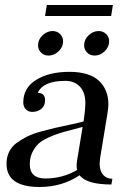

<svg xmlns="http://www.w3.org/2000/svg" viewBox="-20 -737 522 767"><path d="M167 -717H431L424 -673H160ZM316 -556Q316 -579 334 -596Q352 -613 374 -613Q392 -613 404 -601Q416 -589 416 -572Q416 -549 398 -532Q380 -515 358 -515Q340 -515 328 -527Q316 -539 316 -556ZM132 -556Q132 -579 150 -596Q168 -613 190 -613Q208 -613 220 -601Q232 -589 232 -572Q232 -549 214 -532Q196 -515 174 -515Q156 -515 144 -527Q132 -539 132 -556ZM160 -336Q160 -314 145 -302Q130 -290 109 -290Q93 -290 83 -300.5Q73 -311 73 -328Q73 -386 124.5 -418Q176 -450 257 -450Q337 -450 375 -414.5Q413 -379 413 -320Q413 -308 409 -282L380 -106Q378 -90 378 -84Q378 -55 391.5 -39Q405 -23 429 -23L425 0Q326 0 298 -37Q228 10 138 10Q6 10 6 -83Q6 -109 16.5 -130.5Q27 -152 47 -166.5Q67 -181 89.5 -192Q112 -203 143 -211.5Q174 -220 200 -226Q226 -232 259.5 -239Q293 -246 314 -252Q321 -301 321 -325Q321 -368 299 -391Q277 -414 241 -414Q152 -414 131 -366Q160 -366 160 -336ZM310 -230Q297 -226 265.5 -218Q234 -210 216.5 -204.5Q199 -199 173.5 -187.5Q148 -176 134 -163Q120 -150 109.5 -129Q99 -108 99 -81Q99 -24 161 -24Q230 -24 288 -58Q286 -68 286 -75Q286 -82 288 -96Z"/></svg>

Font: Judson
Style: Italic
Weight: 400
Italic angle: -9.5°
Version: Version 20110429